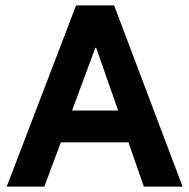

<svg xmlns="http://www.w3.org/2000/svg" viewBox="-20 -695 705 715"><path d="M5 0 263.3 -675H405L660 0H515.8L458.3 -165H206.7L145 0ZM248.3 -283.3H420L338.3 -516.7H335Z"/></svg>

Font: Funnel Sans Light
Style: Bold
Weight: 700
Version: Version 1.000